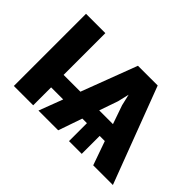

<svg xmlns="http://www.w3.org/2000/svg" viewBox="-98 -761 994 994"><g transform="rotate(45 399.0 -264.0)"><path d="M463.4 -223.1H564L528.3 -325.7L513.7 -388.2L499 -325.7ZM203.1 -222.7H326.2L441.9 -528.3H586.4L786.6 0H642.6L596.2 -131.3H558.6V0H465.3V-131.3H431.6L386.2 0H241.7L291.5 -131.3H203.1V0H61.5V-528.3H203.1Z"/></g></svg>

Font: MAUL Bold
Style: Bold
Weight: 700
Designer: MAUL
Version: Version 1.0; 2020; ttfautohint (v1.8.3)